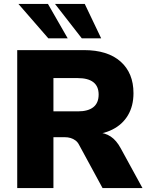

<svg xmlns="http://www.w3.org/2000/svg" viewBox="-20 -961 758 981"><path d="M68 0V-705H409Q530 -705 596 -646.5Q662 -588 662 -485Q662 -420 634 -372.5Q606 -325 554 -299Q502 -273 429 -271L436 -284H477Q516 -283 545.5 -263.5Q575 -244 597 -203L708 0H504L384 -221Q377 -235 365.5 -243.5Q354 -252 340.5 -256Q327 -260 311 -260H253V0ZM253 -392H378Q430 -392 457 -413.5Q484 -435 484 -478Q484 -520 457 -541Q430 -562 377 -562H253ZM398 -765 261 -941H413L497 -765ZM227 -765 74 -941H225L326 -765Z"/></svg>

Font: Nunito Sans 11pt Black
Style: Regular
Weight: 900
Version: Version 3.101;gftools[0.9.27]